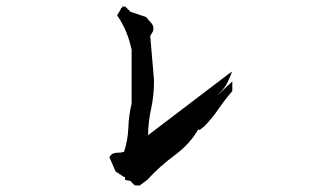

<svg xmlns="http://www.w3.org/2000/svg" viewBox="-20 -685 1040 594"><path d="M394 -115.7H392.1L383.8 -125L366.7 -128.4V-137.2H363.8L337.4 -154.8L318.4 -198.7Q321.3 -203.1 322.8 -205.1Q330.1 -212.4 342 -212.4Q354 -212.4 363.8 -215.3Q375.5 -250.5 377 -289.1Q378.4 -327.6 387.2 -364.7V-530.8Q375 -589.4 344.2 -634.8L342.3 -637.7L354.5 -657.7L353 -658.7L355.5 -660.2L356.9 -662.1V-660.6L359.4 -661.6L356.4 -664.6H367.7L383.8 -648.4L432.1 -632.3Q440.4 -621.6 447.5 -614.3Q454.6 -606.9 454.6 -596.7Q454.6 -592.8 453.1 -587.9L444.8 -573.7L456.5 -436.5Q456.5 -389.2 447.5 -348.4Q438.5 -307.6 438 -266.6L697.3 -463.9L690.9 -454.6L698.7 -463.9L684.6 -431.6Q677.2 -415 661.6 -399.9Q656.2 -395 651.9 -389.6L698.7 -433.1V-420.9V-403.3Q673.3 -373.5 654.8 -346.2Q636.2 -318.8 611.8 -293.9L598.6 -283.7H592.8Q567.9 -240.2 521 -205.1Q473.1 -169.9 436 -128.9L411.6 -110.8L394 -112.3Z"/></svg>

Font: Bakudai
Style: Medium
Weight: 500
Version: Version 1.48